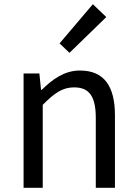

<svg xmlns="http://www.w3.org/2000/svg" viewBox="-20 -892 651 912"><path d="M92 0H183V-394C238 -449 276 -477 332 -477C404 -477 435 -434 435 -332V0H526V-344C526 -483 474 -557 360 -557C286 -557 230 -516 178 -465H175L167 -543H92ZM310 -641 485 -811 421 -872 263 -686Z"/></svg>

Font: Source Han Sans KR Regular
Style: Regular
Weight: 400
Designer: Ryoko NISHIZUKA (kana & ideographs); Paul D. Hunt (Latin, Greek & Cyrillic); Wenlong ZHANG (bopomofo); Sandoll Communica
Foundry: Adobe Systems Incorporated
Version: Version 1.004;PS 1.004;hotconv 1.0.82;makeotf.lib2.5.63406